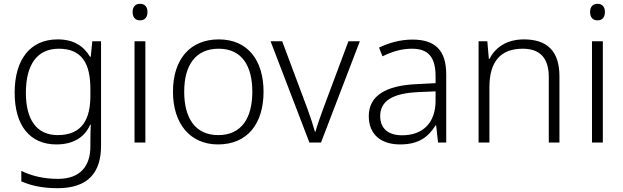

<svg xmlns="http://www.w3.org/2000/svg" viewBox="-20 -749 3276 1009"><path d="M283 -542C137 -542 57 -434 57 -262C57 -87 139 10 276 10C362 10 424 -25 454 -94H457C456 -69 455 -39 455 -11V20C455 125 401 191 284 191C208 191 142 174 92 149V204C142 226 202 240 282 240C444 240 511 157 511 17V-532H465L457 -451H453C419 -508 366 -542 283 -542ZM289 -493C410 -493 455 -416 455 -281V-246C455 -127 415 -39 283 -39C175 -39 116 -117 116 -261C116 -408 174 -493 289 -493Z M716 -729C691 -729 677 -713 677 -686C677 -658 691 -642 716 -642C741 -642 755 -658 755 -686C755 -713 741 -729 716 -729ZM744 -532H687V0H744Z M1365 -267C1365 -432 1282 -542 1130 -542C980 -542 889 -439 889 -267C889 -99 979 10 1126 10C1281 10 1365 -100 1365 -267ZM948 -267C948 -408 1009 -493 1129 -493C1254 -493 1306 -399 1306 -267C1306 -131 1251 -39 1127 -39C1005 -39 948 -130 948 -267Z M1606 0H1667L1871 -532H1811L1679 -179C1663 -136 1647 -90 1638 -57H1635C1626 -90 1611 -136 1595 -179L1463 -532H1402Z M2147 -541C2083 -541 2022 -523 1972 -499L1990 -453C2041 -478 2090 -493 2145 -493C2226 -493 2269 -454 2269 -349V-312L2172 -307C2006 -300 1918 -245 1918 -139C1918 -43 1981 10 2083 10C2182 10 2231 -30 2269 -90H2272L2282 0H2325V-358C2325 -485 2267 -541 2147 -541ZM2179 -265 2269 -269V-217C2268 -105 2204 -38 2093 -38C2021 -38 1978 -73 1978 -139C1978 -219 2044 -259 2179 -265Z M2733 -542C2643 -542 2582 -499 2553 -440H2549L2541 -532H2495V0H2552V-290C2552 -425 2610 -493 2727 -493C2816 -493 2864 -446 2864 -344V0H2920V-348C2920 -482 2854 -542 2733 -542Z M3120 -729C3095 -729 3081 -713 3081 -686C3081 -658 3095 -642 3120 -642C3145 -642 3159 -658 3159 -686C3159 -713 3145 -729 3120 -729ZM3148 -532H3091V0H3148Z"/></svg>

Font: Noto Sans Malayalam Light
Style: Regular
Weight: 300
Designer: Jelle Bosma - Monotype Design Team
Foundry: Monotype Imaging Inc.
Version: Version 2.104